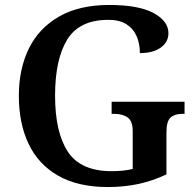

<svg xmlns="http://www.w3.org/2000/svg" viewBox="-20 -744 788 774"><path d="M415 10Q294 10 214 -36Q134 -82 95 -164.5Q56 -247 56 -358Q56 -466 96.5 -548.5Q137 -631 218.5 -677.5Q300 -724 420 -724Q539 -724 599 -691.5Q659 -659 659 -610Q659 -575 628.5 -552.5Q598 -530 544 -530Q544 -567 531 -597.5Q518 -628 490 -646Q462 -664 417 -664Q300 -664 251 -584.5Q202 -505 202 -358Q202 -211 253.5 -132.5Q305 -54 430 -54Q452 -54 474 -56Q496 -58 515 -63V-215Q515 -256 494.5 -270.5Q474 -285 440 -285H430V-334H724V-285H714Q684 -285 667.5 -270Q651 -255 651 -211V-41Q596 -15 538.5 -2.5Q481 10 415 10Z"/></svg>

Font: Noto Serif Vithkuqi SemiBold
Style: Regular
Weight: 600
Version: Version 1.005